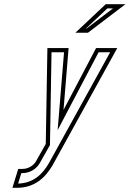

<svg xmlns="http://www.w3.org/2000/svg" viewBox="-20 -705 657 915"><path d="M61.2 190C146.5 190 197.9 139.7 231.9 80L538.9 -476H437.9L282.7 -181L306.9 -476H205.9L198.1 -19L152.4 62C141.5 82.6 116 100 86.8 100H66.8L39.2 190ZM339.2 -549H399.2L577.8 -685H483.8ZM66.3 169.9 81.6 120H86.8C124.1 120 155.2 98.6 170.1 71.3L218.1 -13.6L225.5 -456H285.2L254.7 -84.9L449.9 -456H505L214.4 70.2C182.9 125.6 139.1 167.7 66.3 169.9ZM389.6 -569 491.7 -665H518.5L392.4 -569Z"/></svg>

Font: Din Kursivschrift
Style: EngGhost
Weight: 400
Version: Version 1.089